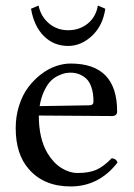

<svg xmlns="http://www.w3.org/2000/svg" viewBox="-20 -668 487 698"><path d="M120.1 -647.9Q128.4 -607.9 158 -583Q187.5 -558.1 228 -558.1Q268.6 -558.1 298.6 -582Q328.6 -606 335.9 -647.9L362.8 -636.2Q354 -574.7 314.5 -537.8Q274.9 -501 228 -501Q175.3 -501 139.4 -536.9Q103.5 -572.8 92.8 -636.2ZM124 -282.2 305.2 -285.2Q319.8 -285.2 319.8 -298.8Q319.8 -328.6 312.5 -350.3Q305.2 -372.1 292.5 -383.1Q279.8 -394 266.1 -398.9Q252.4 -403.8 236.8 -403.8Q227.1 -403.8 217.5 -402.1Q208 -400.4 192.6 -393.3Q177.2 -386.2 164.8 -374Q152.3 -361.8 140.9 -337.9Q129.4 -314 124 -282.2ZM386.2 -92.8Q402.8 -91.3 407.2 -77.1Q339.8 9.8 236.8 9.8Q138.7 9.8 84 -54.2Q37.1 -107.9 37.1 -202.1Q37.1 -246.1 49.6 -284.7Q62 -323.2 82.5 -350.6Q103 -377.9 129.2 -397.9Q155.3 -418 182.9 -427.5Q210.4 -437 236.8 -437Q405.8 -437 405.8 -263.2Q405.8 -246.1 387.2 -246.1L121.1 -248Q121.1 -163.6 152.8 -110.8Q174.8 -74.7 203.9 -56.9Q232.9 -39.1 262.2 -39.1Q304.2 -39.1 330.8 -51Q357.4 -63 386.2 -92.8Z"/></svg>

Font: Linux Libertine G
Style: Regular
Weight: 400
Designer: Philipp H. Poll
Foundry: Philipp H. Poll
Version: Version 4.7.5